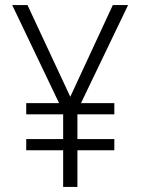

<svg xmlns="http://www.w3.org/2000/svg" viewBox="-20 -734 553 754"><path d="M256 -354 423 -714H483L298 -329H429V-285H284V-188H429V-144H284V0H228V-144H83V-188H228V-285H83V-329H212L28 -714H88Z"/></svg>

Font: Noto Sans Thai Looped SemiCondensed Light
Style: Regular
Weight: 300
Width: 4
Designer: Sasikarn Vongin, Ben Mitchell
Foundry: The Fontpad Ltd
Version: Version 1.001; ttfautohint (v1.8.4.7-5d5b)